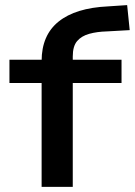

<svg xmlns="http://www.w3.org/2000/svg" viewBox="-20 -732 528 752"><path d="M143 0V-407H17V-498H169L143 -470V-493Q143 -594 209.5 -647.5Q276 -701 403 -707L478 -712L488 -614L399 -609Q360 -608 329.5 -599.5Q299 -591 282 -571Q265 -551 265 -511V-482L238 -498H456V-407H265V0Z"/></svg>

Font: Nunito Sans 7pt Expanded SemiBold
Style: Regular
Weight: 600
Width: 7
Designer: Vernon Adams
Foundry: Vernon Adams
Version: Version 3.101;gftools[0.9.27]